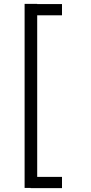

<svg xmlns="http://www.w3.org/2000/svg" viewBox="-20 -770 470 991"><path d="M138 201V200H107V-750H172V-749H300V-691H172V143H300V201Z"/></svg>

Font: Antic Slab
Style: Regular
Weight: 400
Designer: Santiago Orozco
Foundry: Santiago Orozco
Version: Version 001.001